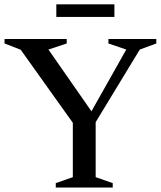

<svg xmlns="http://www.w3.org/2000/svg" viewBox="-28 -846 728 866"><path d="M65.5 -621.5 -7.5 -650V-670H273V-650L190.5 -622.5L384.5 -344L541.5 -622.5L461 -650V-670H677V-650L602.5 -622.5L403.5 -295V-47L480.5 -20V0H223.5V-20L300.5 -47V-292ZM226 -769.5V-826.5H488V-769.5Z"/></svg>

Font: Newsreader Text Medium
Style: Regular
Weight: 500
Designer: Hugues Gentile
Foundry: Production Type
Version: Version 1.002